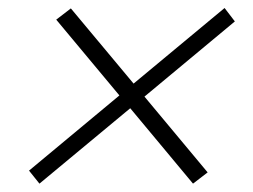

<svg xmlns="http://www.w3.org/2000/svg" viewBox="-20 -573 626 475"><path d="M77.6 -118.7 51.8 -150.9 275.4 -336.9 119.1 -524.4 155.3 -552.2 310.5 -366.2 535.6 -553.2 561 -520 337.4 -334 493.7 -146.5 457.5 -118.7 302.2 -305.2Z"/></svg>

Font: Cascadia Mono PL ExtraLight
Style: Italic
Weight: 200
Italic angle: -10°
Monospace: yes
Designer: Aaron Bell
Foundry: Saja Typeworks
Version: Version 2404.023; ttfautohint (v1.8.4)